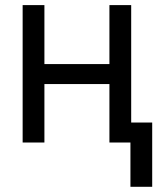

<svg xmlns="http://www.w3.org/2000/svg" viewBox="-20 -550 641 741"><path d="M151.4 -302.7H402.3V-530.3H486.3V-77.1H567.4V170.9H483.4V0H402.3V-225.6H151.4V0H67.4V-530.3H151.4Z"/></svg>

Font: Pretendard GOV
Style: Regular
Weight: 400
Designer: Base glyphs from Inter by Rasmus Andersson; Hangeul glyphs from Noto Sans CJK(Source Han Sans) by Jang Soo-young and Kan
Foundry: Kil Hyung-jin
Version: Version 1.309